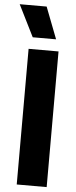

<svg xmlns="http://www.w3.org/2000/svg" viewBox="-81 -956 389 987"><g transform="rotate(5 113.0 -462.0)"><path d="M45 0H199.5V-700H45ZM118.5 -924.5H-20.5L61 -761H181.5Z"/></g></svg>

Font: MCL Standard Bold
Style: Regular
Weight: 700
Designer: Květoslav Bartoš
Foundry: Florian Karsten
Version: Version 1.001;Glyphs 3.2.3 (3260)